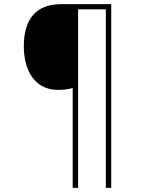

<svg xmlns="http://www.w3.org/2000/svg" viewBox="-20 -873 695 927"><path d="M517 34V-853H275C152 -853 95 -778 95 -650C95 -531 149 -439 260 -439C289 -439 309 -442 331 -448V34H357V-828H491V34Z"/></svg>

Font: Noto Sans Kannada UI Thin
Style: Regular
Weight: 100
Designer: Jelle Bosma - Monotype Design Team
Foundry: Monotype Imaging Inc.
Version: Version 2.005